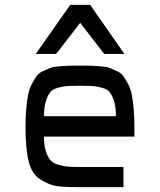

<svg xmlns="http://www.w3.org/2000/svg" viewBox="-20 -770 658 790"><path d="M127 -548 269 -750H351L492 -548H409L310 -676L211 -548ZM309 0Q242 0 212.5 -4.5Q183 -9 147 -31Q111 -53 98 -106Q85 -159 85 -250Q85 -291 88 -323.5Q91 -356 96 -381Q101 -406 111 -424.5Q121 -443 130 -456Q139 -469 156 -477Q173 -485 185.5 -490Q198 -495 222 -497Q246 -499 262.5 -499.5Q279 -500 309 -500Q339 -500 355.5 -499.5Q372 -499 396 -497Q420 -495 432.5 -490Q445 -485 462 -477Q479 -469 488 -456Q497 -443 507 -424.5Q517 -406 522 -381Q527 -356 530 -323.5Q533 -291 533 -250V-208H161Q161 -172 168.5 -148.5Q176 -125 186.5 -112Q197 -99 218.5 -92.5Q240 -86 258 -84.5Q276 -83 309 -83H488V0ZM161 -292H457Q457 -329 449.5 -353Q442 -377 432 -390Q422 -403 399.5 -409Q377 -415 360.5 -416Q344 -417 309 -417Q274 -417 257.5 -416Q241 -415 218.5 -409Q196 -403 186 -390Q176 -377 168.5 -353Q161 -329 161 -292Z"/></svg>

Font: Hermit Light
Style: Regular
Weight: 300
Designer: Pablo Caro
Version: Version 2.000;PS 002.000;hotconv 1.0.88;makeotf.lib2.5.64775